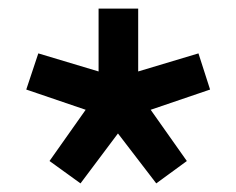

<svg xmlns="http://www.w3.org/2000/svg" viewBox="-20 -710 549 446"><path d="M41 -502 69 -586 209 -544V-690H301V-544L441 -586L468 -502L330 -455L414 -336L343 -284L254 -400L167 -284L95 -336L179 -455Z"/></svg>

Font: Oxanium ExtraLight SemiBold
Style: Regular
Weight: 600
Version: Version 2.000